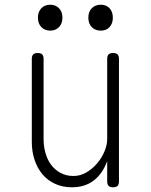

<svg xmlns="http://www.w3.org/2000/svg" viewBox="-20 -785 640 815"><path d="M435 -195V-535Q435 -548 441 -554Q447 -560 460 -560Q473 -560 479 -554Q485 -548 485 -535V-15Q485 -2 479 4Q473 10 460 10Q447 10 441 4Q435 -2 435 -15V-101Q415 -47 377.5 -18.5Q340 10 285 10Q245 10 213 -5Q181 -20 159.5 -46Q138 -72 126.5 -107Q115 -142 115 -183V-535Q115 -548 121 -554Q127 -560 140 -560Q153 -560 159 -554Q165 -548 165 -535V-195Q165 -164 173 -135.5Q181 -107 197 -85.5Q213 -64 237 -51Q261 -38 292 -38Q320 -38 345.5 -52.5Q371 -67 391 -90Q411 -113 423 -141Q435 -169 435 -195ZM408 -655Q384 -655 369.5 -670Q355 -685 355 -710Q355 -735 369.5 -750Q384 -765 408 -765Q431 -765 445 -750Q459 -735 459 -710Q459 -685 445 -670Q431 -655 408 -655ZM193 -655Q170 -655 155.5 -670Q141 -685 141 -710Q141 -735 155.5 -750Q170 -765 193 -765Q216 -765 230.5 -750Q245 -735 245 -710Q245 -685 230.5 -670Q216 -655 193 -655Z"/></svg>

Font: Maple Mono Thin
Style: Regular
Weight: 250
Monospace: yes
Designer: subframe7536
Version: Version 7.000